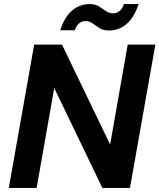

<svg xmlns="http://www.w3.org/2000/svg" viewBox="-20 -918 779 938"><path d="M23 0 147 -700H283L518 -212L604 -700H739L615 0H480L245 -488L159 0ZM274 -770Q296 -837 333.5 -867.5Q371 -898 417 -898Q446 -898 464 -886.5Q482 -875 497.5 -864Q513 -853 534 -853Q550 -853 564 -864Q578 -875 585 -898H657Q635 -831 597.5 -800Q560 -769 513 -769Q484 -769 466 -780.5Q448 -792 432.5 -803.5Q417 -815 397 -815Q380 -815 366.5 -804Q353 -793 345 -770Z"/></svg>

Font: DM Sans 24pt
Style: Bold Italic
Weight: 700
Italic angle: -10°
Designer: Colophon Foundry, Jonny Pinhorn
Foundry: Colophon Foundry
Version: Version 4.004;gftools[0.9.30]